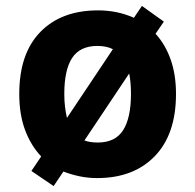

<svg xmlns="http://www.w3.org/2000/svg" viewBox="-20 -591 659 648"><path d="M574 -274Q574 -138 502.5 -64Q431 10 308 10Q277 10 248.5 4Q220 -2 194 -12L161 37L86 -14L119 -63Q84 -100 64.5 -152.5Q45 -205 45 -274Q45 -410 116 -483Q187 -556 311 -556Q376 -556 432 -531L459 -571L533 -518L505 -477Q538 -441 556 -390Q574 -339 574 -274ZM197 -274Q197 -250 199.5 -230Q202 -210 206 -193L361 -425Q339 -436 309 -436Q250 -436 223.5 -395.5Q197 -355 197 -274ZM422 -274Q422 -313 416 -343L265 -117Q283 -110 310 -110Q369 -110 395.5 -151.5Q422 -193 422 -274Z"/></svg>

Font: Noto Sans New Tai Lue
Style: Regular
Weight: 400
Designer: Monotype Design Team
Foundry: Monotype Imaging Inc.
Version: Version 2.003